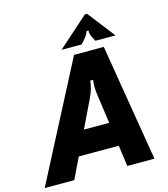

<svg xmlns="http://www.w3.org/2000/svg" viewBox="-196 -1101 1061 1210"><g transform="rotate(-15 335.0 -496.0)"><path d="M137 0H-56L340 -763H534L660 0H483L464 -137H203ZM278 -292H443L417 -478Q412 -511 412 -541Q412 -569 416 -580H397Q393 -551 386 -526Q379 -501 362 -466ZM272 -814 472 -992H486L624 -814H493L482 -835Q464 -866 468 -887H454Q450 -866 422 -835L403 -814Z"/></g></svg>

Font: Open Sauce Sans Black Italic
Style: Regular
Weight: 900
Italic angle: -10°
Designer: Alfredo Marco Pradil
Foundry: Creative Sauce Fz LLC
Version: Version 1.477